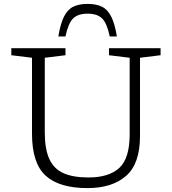

<svg xmlns="http://www.w3.org/2000/svg" viewBox="-20 -954 882 984"><path d="M644.5 -265V-658L538.5 -671V-707H803V-671L697.5 -658V-256.5Q697.5 -114.5 625.8 -52.2Q554 10 428.5 10Q283.5 10 213.8 -53.8Q144 -117.5 144 -269V-658L38 -671V-707H315.5V-671L209.5 -658V-276Q209.5 -190 232.8 -139.2Q256 -88.5 305.2 -66.5Q354.5 -44.5 433 -44.5Q538.5 -44.5 591.5 -93.5Q644.5 -142.5 644.5 -265ZM429 -884Q380 -884 355 -859.8Q330 -835.5 315.5 -767H279Q289.5 -832 307.8 -868.5Q326 -905 355.2 -919.5Q384.5 -934 429 -934Q473.5 -934 502.8 -919.5Q532 -905 550.2 -868.5Q568.5 -832 579 -767H542.5Q528 -835.5 503 -859.8Q478 -884 429 -884Z"/></svg>

Font: Newsreader Caption Light
Style: Regular
Weight: 300
Designer: Hugues Gentile
Foundry: Production Type
Version: Version 1.001